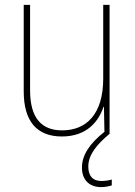

<svg xmlns="http://www.w3.org/2000/svg" viewBox="-20 -548 553 785"><path d="M341 133C341 83 379 40 427 0H428V-528H402V-227C402 -82 334 -15 234 -15C150 -15 103 -65 103 -179V-528H77V-174C77 -53 130 10 233 10C335 10 383 -51 403 -111H405L407 -9C346 39 315 87 315 137C315 190 348 217 393 217C411 217 428 213 437 210V186C428 189 411 192 395 192C359 192 341 171 341 133Z"/></svg>

Font: Noto Sans Devanagari SemiCondensed Thin
Style: Regular
Weight: 100
Width: 4
Designer: Jelle Bosma - Monotype Design Team
Foundry: Monotype Imaging Inc.
Version: Version 2.004